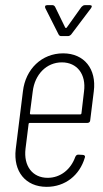

<svg xmlns="http://www.w3.org/2000/svg" viewBox="-20 -717 398 745"><path d="M256 -583 333 -685C338 -692 337 -697 329 -697H309C304 -697 300 -694 296 -690L239 -610C238 -608 234 -608 233 -610L194 -690C192 -694 188 -697 184 -697H163C155 -697 153 -692 156 -685L207 -584C209 -580 212 -577 217 -577H244C248 -577 252 -579 256 -583ZM330 -250 344 -363C355 -449 307 -510 225 -510C142 -510 79 -449 69 -363L41 -138C31 -52 79 8 161 8C233 8 289 -37 309 -105C312 -112 307 -116 301 -116L284 -117C278 -117 275 -114 272 -108C255 -60 215 -27 165 -27C106 -27 71 -73 79 -140L91 -236C91 -238 93 -240 95 -240H319C325 -240 330 -244 330 -250ZM220 -475C279 -475 315 -429 306 -362L296 -277C296 -275 293 -273 292 -273H99C98 -273 96 -275 96 -277L107 -362C115 -429 161 -475 220 -475Z"/></svg>

Font: Barlow Condensed ExtraLight
Style: Italic
Weight: 275
Width: 3
Italic angle: -7°
Designer: Jeremy Tribby
Foundry: Tribby Type
Version: Version 1.422;hotconv 1.0.109;makeotfexe 2.5.65596